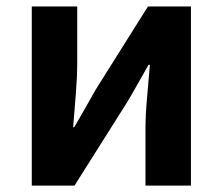

<svg xmlns="http://www.w3.org/2000/svg" viewBox="-20 -580 696 600"><path d="M79.3 0V-559.8H221.3V-383.2Q221.3 -340.9 217.1 -287.8Q212.9 -234.6 208.5 -182.4H212Q226.6 -208.2 246.2 -241.8Q265.7 -275.5 279.4 -300.5L442.4 -559.8H576.7V0H434.6V-176.4Q434.6 -218.8 439.3 -272Q444 -325.2 448.4 -377.4H444.2Q429.7 -352.4 410.4 -317.9Q391.2 -283.5 376.5 -259.3L212.8 0Z"/></svg>

Font: Noto Sans HK Thin
Style: Regular
Weight: 100
Designer: Ryoko NISHIZUKA 西塚涼子 (kana, bopomofo & ideographs); Paul D. Hunt (Latin, Greek & Cyrillic); Sandoll Communications 산돌커뮤니
Foundry: Adobe
Version: Version 2.004-H2;hotconv 1.0.118;makeotfexe 2.5.65603